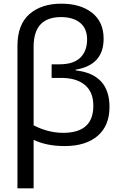

<svg xmlns="http://www.w3.org/2000/svg" viewBox="-20 -785 651 1045"><path d="M314 -765Q418 -765 481 -715.5Q544 -666 544 -574Q544 -431 392 -406V-402Q576 -381 576 -203Q576 -101 511.5 -45.5Q447 10 332 10Q233 10 163 -24V240H75V-535Q75 -651 140 -708Q205 -765 314 -765ZM312 -692Q163 -692 163 -531V-103Q242 -62 324 -62Q488 -62 488 -209Q488 -285 441.5 -323Q395 -361 314 -361H261V-435H304Q380 -435 417 -471Q454 -507 454 -570Q454 -630 416 -661Q378 -692 312 -692Z"/></svg>

Font: Advent Sans Logo
Style: Regular
Weight: 400
Designer: Types & Symbols
Foundry: Types & Symbols
Version: Version 1.002